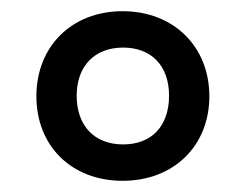

<svg xmlns="http://www.w3.org/2000/svg" viewBox="-20 -746 440 343"><path d="M199 -423C290 -423 354 -485 354 -574C354 -663 290 -726 199 -726C108 -726 45 -663 45 -574C45 -485 108 -423 199 -423ZM200 -488C148 -488 117 -522 117 -575C117 -628 149 -661 200 -661C251 -661 282 -628 282 -575C282 -522 252 -488 200 -488Z"/></svg>

Font: Noto Serif Tamil SemiBold
Style: Regular
Weight: 600
Designer: Indian Type Foundry, Tom Grace, and the Monotype Design Team
Foundry: Monotype Imaging Inc.
Version: Version 2.004